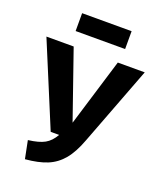

<svg xmlns="http://www.w3.org/2000/svg" viewBox="-175 -993 931 1112"><g transform="rotate(20 291.0 -437.0)"><path d="M409 -207Q379 -126 340.5 -80Q302 -34 248.5 -12Q195 10 114 17L92 -93Q158 -101 193 -120.5Q228 -140 252 -183H200L-12 -693H156L301 -276L428 -693H594ZM136 -781V-891H441V-781Z"/></g></svg>

Font: FiraGOUPP
Style: Bold
Weight: 700
Designer: bBox Type
Foundry: bBox Type GmbH
Version: Version 1.001